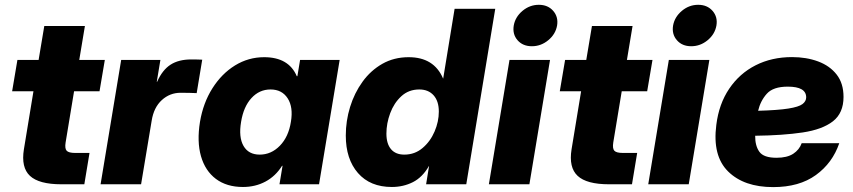

<svg xmlns="http://www.w3.org/2000/svg" viewBox="-20 -764 3537 796"><path d="M414.6 -515.6 392.6 -385.7H287.1L252 -173.3Q248 -148.4 256.3 -139.2Q264.6 -129.9 292.5 -129.9H351.1L329.6 0H234.4Q141.6 0 104.2 -34.9Q66.9 -69.8 79.1 -145L118.7 -385.7H30.3L52.2 -515.6H140.1L163.6 -656.2H332L308.6 -515.6Z M397 0 482.4 -515.6H645L629.9 -424.8H631.3Q653.3 -474.1 687 -495.8Q720.7 -517.6 772.9 -517.6Q786.1 -517.6 797.1 -517.3Q808.1 -517.1 818.4 -516.6L795.4 -377.9Q786.6 -378.4 767.1 -378.9Q747.6 -379.4 729 -379.4Q684.1 -379.4 650.9 -349.1Q617.7 -318.8 608.9 -264.2L564.9 0Z M987.3 11.2Q919.9 11.2 875.2 -22.2Q830.6 -55.7 813.2 -116.5Q795.9 -177.2 809.1 -258.8Q822.3 -337.4 860.6 -397.9Q898.9 -458.5 954.3 -492.7Q1009.8 -526.9 1075.2 -526.9Q1176.8 -526.9 1210.4 -448.2H1212.9L1224.1 -515.6H1388.2L1302.7 0H1138.7L1151.4 -76.7H1149.4Q1122.6 -33.7 1080.6 -11.2Q1038.6 11.2 987.3 11.2ZM1056.6 -123Q1104.5 -123 1140.4 -159.9Q1176.3 -196.8 1186 -258.8Q1196.3 -319.8 1172.6 -356.4Q1148.9 -393.1 1101.6 -393.1Q1055.2 -393.1 1022.5 -357.4Q989.7 -321.8 979.5 -258.8Q968.8 -195.3 989.5 -159.2Q1010.3 -123 1056.6 -123Z M1604.5 11.2Q1514.6 11.2 1464.1 -46.6Q1413.6 -104.5 1413.6 -202.1Q1413.6 -262.7 1431.4 -320.6Q1449.2 -378.4 1482.9 -425Q1516.6 -471.7 1564.9 -499.3Q1613.3 -526.9 1674.3 -526.9Q1779.3 -526.9 1816.9 -438.5H1817.4L1864.7 -727.5H2033.2L1913.1 0H1746.6L1758.8 -75.7H1758.3Q1731.4 -28.8 1691.7 -8.8Q1651.9 11.2 1604.5 11.2ZM1656.2 -123Q1699.7 -123 1731.9 -150.4Q1764.2 -177.7 1781.7 -218.8Q1799.3 -259.8 1799.3 -301.3Q1799.3 -344.7 1777.6 -368.9Q1755.9 -393.1 1718.3 -393.1Q1674.3 -393.1 1643.8 -365Q1613.3 -336.9 1597.7 -294.7Q1582 -252.4 1582 -210Q1582 -168 1601.1 -145.5Q1620.1 -123 1656.2 -123Z M2006.8 0 2092.3 -515.6H2260.3L2174.8 0ZM2185.1 -572.3Q2147.5 -572.3 2125.7 -597.2Q2104 -622.1 2109.9 -658.2Q2116.2 -693.8 2146.2 -719Q2176.3 -744.1 2213.9 -744.1Q2251.5 -744.1 2273.4 -719Q2295.4 -693.8 2289.6 -658.2Q2283.2 -622.1 2252.9 -597.2Q2222.7 -572.3 2185.1 -572.3Z M2685.1 -515.6 2663.1 -385.7H2557.6L2522.5 -173.3Q2518.6 -148.4 2526.9 -139.2Q2535.2 -129.9 2563 -129.9H2621.6L2600.1 0H2504.9Q2412.1 0 2374.8 -34.9Q2337.4 -69.8 2349.6 -145L2389.2 -385.7H2300.8L2322.8 -515.6H2410.6L2434.1 -656.2H2602.5L2579.1 -515.6Z M2667.5 0 2752.9 -515.6H2920.9L2835.4 0ZM2845.7 -572.3Q2808.1 -572.3 2786.4 -597.2Q2764.6 -622.1 2770.5 -658.2Q2776.9 -693.8 2806.9 -719Q2836.9 -744.1 2874.5 -744.1Q2912.1 -744.1 2934.1 -719Q2956.1 -693.8 2950.2 -658.2Q2943.8 -622.1 2913.6 -597.2Q2883.3 -572.3 2845.7 -572.3Z M3185.5 11.7Q3064.5 11.7 2998.8 -53Q2933.1 -117.7 2949.7 -246.1Q2960.4 -333 3003.2 -396.2Q3045.9 -459.5 3112.8 -493.4Q3179.7 -527.3 3263.7 -527.3Q3323.2 -527.3 3371.8 -509.3Q3420.4 -491.2 3448.7 -454.8Q3477.1 -418.5 3477.1 -362.3Q3477.1 -295.4 3433.3 -261.2Q3389.6 -227.1 3307.6 -214.8Q3225.6 -202.6 3110.8 -201.2Q3110.4 -159.7 3128.2 -134.8Q3146 -109.9 3199.2 -109.9Q3243.2 -109.9 3268.6 -126.5Q3293.9 -143.1 3303.7 -170.4H3459.5Q3431.6 -88.4 3362.5 -38.3Q3293.5 11.7 3185.5 11.7ZM3123 -304.7Q3205.6 -307.1 3248.5 -314Q3291.5 -320.8 3306.9 -332.5Q3322.3 -344.2 3322.3 -360.4Q3322.3 -404.8 3246.1 -404.8Q3185.5 -404.8 3159.2 -375.5Q3132.8 -346.2 3123 -304.7Z"/></svg>

Font: Inter Display ExtraBold
Style: Italic
Weight: 800
Italic angle: -9.39999°
Designer: Rasmus Andersson
Foundry: rsms
Version: Version 4.000;git-a52131595